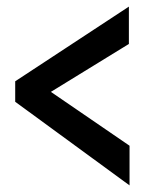

<svg xmlns="http://www.w3.org/2000/svg" viewBox="-20 -599 440 581"><path d="M372 -38 26 -291V-353L370 -579V-466L134 -321L372 -158Z"/></svg>

Font: Inconsolata Condensed ExtraBold
Style: Regular
Weight: 800
Width: 3
Monospace: yes
Designer: Raph Levien, Cyreal, Brenton Simpson
Foundry: Raph Levien, Cyreal, Google
Version: Version 3.001; ttfautohint (v1.8.2.53-6de2)